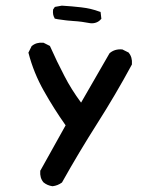

<svg xmlns="http://www.w3.org/2000/svg" viewBox="-20 -514 540 673"><path d="M163.6 138.7Q146 136.2 132.8 125.5L132.3 125Q119.1 109.4 121.1 85.4V84L122.1 83L210 -74.7Q168 -134.3 133.8 -195.3Q98.1 -258.3 80.1 -327.6L79.6 -329.6L80.6 -331.5L90.3 -351.1L90.8 -352.5L91.8 -353Q107.4 -366.2 131.3 -364.3H132.3L133.3 -363.8L152.8 -354L154.8 -353L155.8 -351.1Q179.2 -298.3 205.6 -248Q229.5 -201.2 264.2 -154.3L363.3 -326.2L363.8 -327.1L364.3 -327.6Q381.8 -342.8 407.7 -340.8H408.7L409.7 -340.3L429.2 -330.6L430.7 -330.1L431.2 -329.1Q444.3 -313.5 442.4 -289.6V-288.1L441.9 -287.1Q384.8 -181.6 320.8 -81.1Q256.8 19.5 198.2 124L197.8 125L196.8 126Q189.5 131.3 181.4 134.5Q173.3 137.7 164.6 138.7H164.1ZM296.9 -432.6Q282.2 -435.5 267.1 -437.5Q252 -439.5 236.3 -440.4Q231.9 -440.9 227.3 -441.2Q222.7 -441.4 218.3 -441.9Q213.9 -442.4 209.5 -442.9Q205.1 -443.4 200.7 -444.1Q196.3 -444.8 191.9 -445.3Q187.5 -445.8 183.1 -446.5Q178.7 -447.3 174.8 -448.2L171.9 -448.7L170.9 -451.2Q164.1 -462.4 166 -479.5V-480.5L167 -481.9L170.9 -487.8L172.4 -489.7L174.8 -490.2L196.3 -494.1H196.8H197.8Q231 -492.2 264.6 -488.3Q299.3 -484.4 329.1 -473.1L332.5 -472.2L333 -468.3L335 -450.7L335.4 -448.2L333.5 -446.3Q326.7 -438.5 317.4 -435.1Q308.1 -431.6 297.4 -432.6Z"/></svg>

Font: NaikaiFont
Style: SemiBold
Weight: 600
Version: Version 1.89